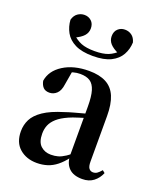

<svg xmlns="http://www.w3.org/2000/svg" viewBox="-134 -787 737 884"><g transform="rotate(20 234.5 -345.0)"><path d="M152 13Q101 13 67.5 -16Q34 -45 34 -100Q34 -131 47.5 -158Q61 -185 95.5 -208.5Q130 -232 193 -251Q210 -257 232 -263Q254 -269 281.5 -276.5Q309 -284 339 -291V-273Q294 -259 263.5 -249.5Q233 -240 218 -233Q184 -218 165 -201Q146 -184 138 -165Q130 -146 130 -123Q130 -82 150 -63.5Q170 -45 200 -45Q219 -45 235 -49.5Q251 -54 270 -66.5Q289 -79 314 -104L322 -65H292Q271 -37 249 -19.5Q227 -2 203 5.5Q179 13 152 13ZM374 11Q331 11 309 -10.5Q287 -32 285 -70V-73V-312Q285 -361 276.5 -389Q268 -417 250 -429Q232 -441 201 -441Q184 -441 168 -436.5Q152 -432 135 -426L164 -448L151 -372Q147 -340 131.5 -325.5Q116 -311 96 -311Q76 -311 65.5 -322Q55 -333 51 -353Q59 -404 109.5 -436Q160 -468 235 -468Q286 -468 319 -450.5Q352 -433 367.5 -396Q383 -359 383 -301V-78Q383 -54 390.5 -44.5Q398 -35 410 -35Q421 -35 429.5 -40.5Q438 -46 450 -60L462 -50Q451 -23 429 -6Q407 11 374 11ZM226 -538Q172 -538 139 -554.5Q106 -571 90.5 -599Q75 -627 73 -660Q79 -682 94 -692.5Q109 -703 127 -703Q147 -703 161 -690Q175 -677 175 -654Q175 -633 161 -617.5Q147 -602 118 -589L109 -607Q135 -582 160 -572Q185 -562 226 -562Q267 -562 292.5 -572Q318 -582 343 -607L334 -589Q305 -602 291 -617.5Q277 -633 277 -654Q277 -677 291 -690Q305 -703 325 -703Q344 -703 358.5 -692.5Q373 -682 379 -660Q378 -627 362.5 -599Q347 -571 314 -554.5Q281 -538 226 -538Z"/></g></svg>

Font: Source Serif 4 60pt SemiBold
Style: Regular
Weight: 600
Version: Version 4.004;hotconv 1.0.116;makeotfexe 2.5.65601